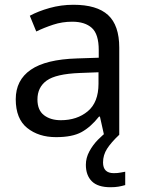

<svg xmlns="http://www.w3.org/2000/svg" viewBox="-20 -565 601 805"><path d="M288 -545Q386 -545 433 -502Q480 -459 480 -365V0H416L399 -76H395Q360 -32 321.5 -11Q283 10 215 10Q142 10 94 -28.5Q46 -67 46 -149Q46 -229 109 -272.5Q172 -316 303 -320L394 -323V-355Q394 -422 365 -448Q336 -474 283 -474Q241 -474 203 -461.5Q165 -449 132 -433L105 -499Q140 -518 188 -531.5Q236 -545 288 -545ZM393 -262 314 -259Q214 -255 175.5 -227Q137 -199 137 -148Q137 -103 164.5 -82Q192 -61 235 -61Q303 -61 348 -98.5Q393 -136 393 -214ZM412 116Q412 161 457 161Q474 161 485.5 158.5Q497 156 505 155V211Q491 215 477 217.5Q463 220 443 220Q390 220 365 195Q340 170 340 126Q340 97 354.5 70Q369 43 390.5 21Q412 -1 432 -15L480 0Q446 32 429 58.5Q412 85 412 116Z"/></svg>

Font: Noto IKEA Latin
Style: Regular
Weight: 400
Designer: Monotype Design Team
Foundry: Monotype Imaging Inc.
Version: Version 1.0